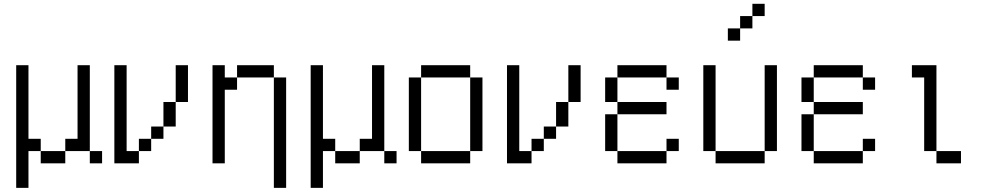

<svg xmlns="http://www.w3.org/2000/svg" viewBox="-20 -832 5040 978"><path d="M500 0V-62.5H437.5V0ZM62.5 -500Q62.5 -500 62.5 125H125V-62.5H187.5V0H312.5V-62.5H187.5V-125H125Q125 -125 125 -500ZM312.5 -62.5H437.5V-500H375Q375 -500 375 -125H312.5Z M562.5 -500Q562.5 -500 562.5 0H687.5V-62.5H625V-500ZM687.5 -62.5H750V-125H687.5ZM750 -125H812.5V-187.5H750ZM812.5 -187.5H875Q875 -187.5 875 -312.5H812.5Q812.5 -312.5 812.5 -187.5ZM875 -312.5H937.5V-500H875Z M1375 -437.5V125H1437.5V-437.5ZM1062.5 -500Q1062.5 -500 1062.5 0H1125Q1125 0 1125 -375H1187.5V-437.5H1125V-500ZM1187.5 -437.5H1375V-500H1187.5Z M2000 0V-62.5H1937.5V0ZM1562.5 -500Q1562.5 -500 1562.5 125H1625V-62.5H1687.5V0H1812.5V-62.5H1687.5V-125H1625Q1625 -125 1625 -500ZM1812.5 -62.5H1937.5V-500H1875Q1875 -500 1875 -125H1812.5Z M2125 -62.5V0H2375V-62.5ZM2125 -62.5Q2125 -62.5 2125 -437.5H2062.5Q2062.5 -437.5 2062.5 -62.5ZM2375 -62.5H2437.5Q2437.5 -62.5 2437.5 -437.5H2375Q2375 -437.5 2375 -62.5ZM2125 -437.5H2375V-500H2125Z M2562.5 -500Q2562.5 -500 2562.5 0H2687.5V-62.5H2625V-500ZM2687.5 -62.5H2750V-125H2687.5ZM2750 -125H2812.5V-187.5H2750ZM2812.5 -187.5H2875Q2875 -187.5 2875 -312.5H2812.5Q2812.5 -312.5 2812.5 -187.5ZM2875 -312.5H2937.5V-500H2875Z M3437.5 -62.5V-125H3375V-62.5H3125V0H3375V-62.5ZM3375 -250V-312.5H3125V-250H3062.5V-62.5H3125V-250ZM3437.5 -375V-437.5H3375V-375ZM3125 -312.5Q3125 -312.5 3125 -437.5H3062.5Q3062.5 -437.5 3062.5 -312.5ZM3125 -437.5H3375V-500H3125Z M3875 -750V-812.5H3812.5V-750H3750V-687.5H3687.5V-625H3750V-687.5H3812.5V-750ZM3625 -62.5V0H3875V-62.5ZM3625 -62.5V-500H3562.5V-62.5ZM3875 -62.5H3937.5V-500H3875Z M4437.5 -62.5V-125H4375V-62.5H4125V0H4375V-62.5ZM4375 -250V-312.5H4125V-250H4062.5V-62.5H4125V-250ZM4437.5 -375V-437.5H4375V-375ZM4125 -312.5Q4125 -312.5 4125 -437.5H4062.5Q4062.5 -437.5 4062.5 -312.5ZM4125 -437.5H4375V-500H4125Z M4875 0V-62.5H4750V0ZM4750 -62.5V-500H4625V-437.5H4687.5Q4687.5 -437.5 4687.5 -62.5Z"/></svg>

Font: UnifontExMono
Style: Regular
Weight: 500
Version: Version 15.0.06